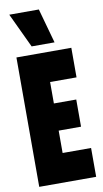

<svg xmlns="http://www.w3.org/2000/svg" viewBox="-101 -977 548 1023"><g transform="rotate(-10 172.5 -465.5)"><path d="M25 0V-700H322V-540H179V-424H300V-277H179V-156H333V0ZM115 -744 27 -931H187L239 -744Z"/></g></svg>

Font: Georama ExtraCondensed ExtraBold
Style: Regular
Weight: 800
Width: 2
Designer: Jean-Baptiste Levee
Foundry: Production Type
Version: Version 1.000